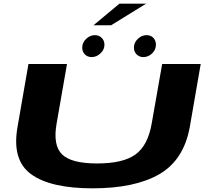

<svg xmlns="http://www.w3.org/2000/svg" viewBox="-20 -1023 1150 1046"><path d="M484.5 3Q715 3 848.2 -74.2Q981.5 -151.5 1014 -331.5L1073.5 -674.5H863.5L806.5 -350.5Q786 -231 718.5 -181.8Q651 -132.5 509 -132.5Q368 -132.5 317.8 -182.2Q267.5 -232 288.5 -350.5L345 -674.5H135L75.5 -331.5Q43.5 -151.5 149.2 -74.2Q255 3 484.5 3ZM480 -712Q505.5 -712 527.2 -732Q549 -752 549 -779.5Q549 -802 534 -816.8Q519 -831.5 497.5 -831.5Q470.5 -831.5 449.2 -811.2Q428 -791 428 -763.5Q428 -741.5 442.2 -726.8Q456.5 -712 480 -712ZM760.5 -712Q788 -712 808.8 -732Q829.5 -752 829.5 -779.5Q829.5 -802 815.5 -816.8Q801.5 -831.5 778 -831.5Q752 -831.5 730.8 -811.2Q709.5 -791 709.5 -763.5Q709.5 -741.5 724.2 -726.8Q739 -712 760.5 -712ZM489.5 -885.5H585.5L776 -1003H630.5Z"/></svg>

Font: Anybody ExtraExpanded
Style: Bold Italic
Weight: 700
Width: 8
Italic angle: -10°
Version: Version 1.113;gftools[0.9.25]